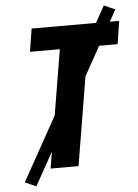

<svg xmlns="http://www.w3.org/2000/svg" viewBox="-60 -868 720 1000"><g transform="rotate(-5 300.0 -368.0)"><path d="M171 0 273 -615H117L136 -735H594L575 -615H419L317 0ZM89 86 31 60 521 -822 579 -796Z"/></g></svg>

Font: Iosevka Aile Heavy Oblique
Style: Regular
Weight: 900
Italic angle: -9°
Designer: Belleve Invis
Foundry: Belleve Invis
Version: Version 31.1.0; ttfautohint (v1.8.4)